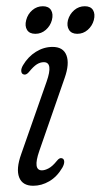

<svg xmlns="http://www.w3.org/2000/svg" viewBox="-20 -588 323 616"><path d="M114.5 -41.5Q124 -41.5 136.2 -48Q148.5 -54.5 162.5 -72Q171.5 -83.5 179.5 -80Q185.5 -78 186 -69.8Q186.5 -61.5 180 -50Q163 -21 138.2 -6.5Q113.5 8 86.5 8Q52 8 41.5 -19Q31 -46 48 -93.5L129.5 -326Q151.5 -388.5 120.5 -388.5Q109 -388.5 98 -381.5Q87 -374.5 72 -356Q63 -346 55 -349.5Q49 -351.5 48.2 -359.8Q47.5 -368 54 -379Q70 -406 95.2 -421.8Q120.5 -437.5 148.5 -437.5Q183 -437.5 193.2 -410.5Q203.5 -383.5 187.5 -338L106 -103.5Q84.5 -41.5 114.5 -41.5ZM93.5 -479.5Q74.5 -479.5 66.8 -492Q59 -504.5 64 -523.5Q69 -543 83.8 -555.5Q98.5 -568 117.5 -568Q136 -568 143.8 -555.5Q151.5 -543 146.5 -523.5Q141.5 -505 127 -492.2Q112.5 -479.5 93.5 -479.5ZM228 -479.5Q209.5 -479.5 201.5 -492Q193.5 -504.5 198 -523.5Q203.5 -543 218.2 -555.5Q233 -568 252 -568Q271 -568 278.5 -555.5Q286 -543 281 -523.5Q276 -505 261.5 -492.2Q247 -479.5 228 -479.5Z"/></svg>

Font: Fraunces 144pt S100 Light
Style: Italic
Weight: 300
Italic angle: -16°
Version: Version 1.000; ttfautohint (v1.8.3)